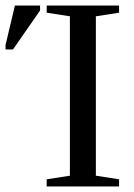

<svg xmlns="http://www.w3.org/2000/svg" viewBox="-55 -675 486 695"><path d="M292 -39 376 -26V0H114V-26L198 -39V-616L114 -629V-655H376V-629L292 -616ZM-35 -496V-512L-1 -655H90V-637L-8 -496Z"/></svg>

Font: Libra Serif Modern
Style: Regular
Weight: 400
Designer: Stefan Peev, Context Ltd
Foundry: Stefan Peev, Context Ltd
Version: Version 1.000